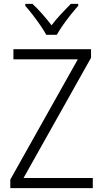

<svg xmlns="http://www.w3.org/2000/svg" viewBox="-20 -967 530 987"><path d="M457 0H33V-44L380 -662H49V-714H448V-670L101 -52H457ZM218 -788Q206 -810 187 -837.5Q168 -865 147.5 -891.5Q127 -918 110 -937V-947H147Q171 -925 197 -895.5Q223 -866 245 -837Q268 -867 293 -894Q318 -921 344 -947H382V-937Q364 -917 343 -890.5Q322 -864 303 -837Q284 -810 272 -788Z"/></svg>

Font: Noto Sans Lao Looped SemiCondensed Light
Style: Regular
Weight: 300
Width: 4
Designer: Mark Frömberg, Ben Mitchell
Foundry: The Fontpad Ltd
Version: Version 1.002; ttfautohint (v1.8.4.7-5d5b)